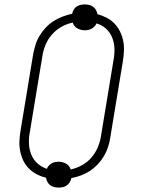

<svg xmlns="http://www.w3.org/2000/svg" viewBox="-20 -802 640 869"><path d="M246 47Q235 47 225 44.5Q215 42 207 36Q199 30 194.5 21Q190 12 188 2Q166 -3 146 -13.5Q126 -24 110.5 -39.5Q95 -55 85.5 -75Q76 -95 71.5 -117.5Q67 -140 68 -163.5Q69 -187 73 -211L130 -556Q134 -577 140.5 -598.5Q147 -620 159 -640Q171 -660 187 -677Q203 -694 222.5 -706.5Q242 -719 263.5 -727Q285 -735 307 -740Q308 -749 313.5 -758Q319 -767 327 -772.5Q335 -778 344.5 -780Q354 -782 364 -782Q374 -782 384 -779.5Q394 -777 402 -771Q410 -765 414.5 -756.5Q419 -748 421 -738Q443 -732 463 -721.5Q483 -711 498 -695.5Q513 -680 523 -660Q533 -640 537.5 -617.5Q542 -595 541 -571.5Q540 -548 536 -524L479 -179Q476 -158 469 -136.5Q462 -115 450.5 -95.5Q439 -76 422.5 -58.5Q406 -41 387 -28.5Q368 -16 346.5 -8Q325 0 303 4Q301 13 296 22Q291 31 282.5 37Q274 43 264.5 45Q255 47 246 47ZM300 -35Q327 -41 351.5 -54.5Q376 -68 394 -89Q412 -110 422.5 -135Q433 -160 437 -186L494 -531Q499 -557 498 -583Q497 -609 487.5 -632.5Q478 -656 459.5 -672.5Q441 -689 417 -696Q414 -689 408 -682.5Q402 -676 394.5 -672Q387 -668 379 -666.5Q371 -665 364 -665Q345 -665 329.5 -674Q314 -683 309 -700Q282 -694 258 -680.5Q234 -667 215.5 -646Q197 -625 186.5 -600Q176 -575 172 -549L115 -204Q110 -178 111 -152Q112 -126 121.5 -102.5Q131 -79 149.5 -62.5Q168 -46 192 -38Q195 -46 201 -52.5Q207 -59 214 -63Q221 -67 229.5 -68.5Q238 -70 246 -70Q264 -70 279.5 -61Q295 -52 300 -35Z"/></svg>

Font: Iosevka Curly Slab XLtExObl
Style: Regular
Weight: 200
Width: 7
Italic angle: -9°
Monospace: yes
Designer: Belleve Invis
Foundry: Belleve Invis
Version: Version 11.0.0; ttfautohint (v1.8.3)